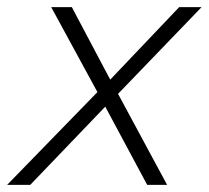

<svg xmlns="http://www.w3.org/2000/svg" viewBox="-55 -520 587 540"><path d="M-35 0 219 -261 89 -500H147L255 -296L449 -500H512L277 -256L415 0H359L241 -220L30 0Z"/></svg>

Font: Work Sans Light
Style: Italic
Weight: 300
Italic angle: -13°
Designer: Wei Huang
Foundry: Wei Huang
Version: Version 2.010; ttfautohint (v1.8.3)